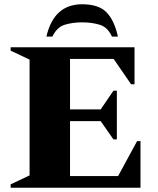

<svg xmlns="http://www.w3.org/2000/svg" viewBox="-20 -882 740 902"><path d="M30 0V-16L119 -58V-602L30 -644V-660H612V-486H596L514 -605H309V-368H453L513 -456H529V-227H513L453 -313H309V-55H535L624 -219H640V0ZM198 -710Q233 -862 366 -862Q443 -862 480 -824.5Q517 -787 534 -710H506Q486 -754 449 -765.5Q412 -777 366 -777Q320 -777 283.5 -765.5Q247 -754 226 -710Z"/></svg>

Font: Spectral ExtraBold
Style: Regular
Weight: 800
Designer: Jean-Baptiste Levee
Foundry: Production Type
Version: Version 2.001